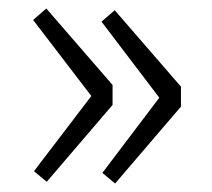

<svg xmlns="http://www.w3.org/2000/svg" viewBox="-20 -497 499 452"><path d="M60 -94 90 -69 245 -250V-297L89 -477L58 -450L195 -271ZM221 -90 251 -65 406 -246V-293L250 -473L219 -446L355 -267Z"/></svg>

Font: GenEiGothic-pro-Light
Style: Regular
Weight: 300
Designer: Ryoko NISHIZUKA (kana & ideographs); Paul D. Hunt (Latin, Greek & Cyrillic); Wenlong ZHANG (bopomofo); Sandoll Communica
Foundry: Adobe Systems Incorporated; o_tamon
Version: Version 1.000.140830